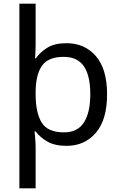

<svg xmlns="http://www.w3.org/2000/svg" viewBox="-20 -831 655 1040"><path d="M560 -320Q560 -183 499.5 -112Q439 -41 340 -41Q277 -41 237 -64Q197 -87 173 -119H167Q168 -112 169.5 -96Q171 -80 172 -63Q173 -46 173 -35V189H85V-811H173V-587Q173 -573 172 -550.5Q171 -528 170 -515H174Q198 -549 237 -573Q276 -597 340 -597Q439 -597 499.5 -527Q560 -457 560 -320ZM469 -321Q469 -422 434 -472.5Q399 -523 325 -523Q243 -523 209 -477Q175 -431 173 -339V-320Q173 -221 205.5 -167.5Q238 -114 326 -114Q400 -114 434.5 -167.5Q469 -221 469 -321Z"/></svg>

Font: Noto Sans Tamil UI
Style: Regular
Weight: 400
Designer: Jelle Bosma - Monotype Design Team
Foundry: Monotype Imaging Inc.
Version: Version 2.004; ttfautohint (v1.8.4.7-5d5b)